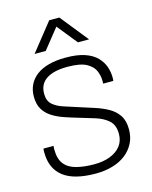

<svg xmlns="http://www.w3.org/2000/svg" viewBox="-112 -796 696 881"><g transform="rotate(-15 236.5 -355.5)"><path d="M233 12Q183 12 144.5 2.5Q106 -7 80.5 -26.5Q55 -46 42 -75Q29 -104 29 -143Q29 -147 29 -152Q29 -157 30 -161H78Q77 -155 77 -151Q77 -147 77 -143Q77 -99 96.5 -74.5Q116 -50 152.5 -40.5Q189 -31 238 -31Q280 -31 312.5 -43.5Q345 -56 363.5 -79.5Q382 -103 382 -137Q382 -179 358 -200.5Q334 -222 296.5 -233.5Q259 -245 219 -257Q188 -266 157.5 -276.5Q127 -287 102.5 -302.5Q78 -318 63.5 -342Q49 -366 49 -403Q49 -433 61 -458Q73 -483 96.5 -501Q120 -519 155 -528.5Q190 -538 236 -538Q291 -538 327 -525.5Q363 -513 383.5 -491.5Q404 -470 412.5 -445Q421 -420 421 -394Q421 -391 421 -387Q421 -383 420 -378H372V-394Q372 -415 362.5 -438.5Q353 -462 323.5 -478.5Q294 -495 233 -495Q199 -495 174 -489Q149 -483 132 -471.5Q115 -460 106.5 -443Q98 -426 98 -403Q98 -369 118 -351.5Q138 -334 170 -324Q202 -314 238 -302Q272 -291 306.5 -280Q341 -269 369.5 -253Q398 -237 415 -211.5Q432 -186 432 -145Q432 -108 417 -79Q402 -50 375.5 -29.5Q349 -9 312.5 1.5Q276 12 233 12ZM103 -591 208 -723H256L362 -591H309L217 -705H247L156 -591Z"/></g></svg>

Font: Archivo Thin
Style: Regular
Weight: 250
Designer: Hector Gatti
Foundry: Omnibus-Type
Version: Version 2.001